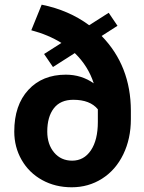

<svg xmlns="http://www.w3.org/2000/svg" viewBox="-20 -791 615 821"><path d="M414.6 -637.2Q539.1 -509.3 539.6 -317.9V-281.7Q539.6 -197.8 507.1 -130.9Q474.6 -64 416.5 -27.1Q358.4 9.8 286.6 9.8Q216.3 9.8 160.2 -21.2Q104 -52.2 72.5 -107.2Q41 -162.1 41 -228.5Q41 -341.3 101.1 -406.5Q161.1 -471.7 261.7 -471.7Q328.1 -471.7 380.9 -434.6Q356.9 -508.8 299.8 -564L206.5 -504.4L168.5 -560.1L242.7 -607.4Q186 -642.6 113.8 -661.6L158.2 -771Q274.4 -747.6 361.3 -683.1L444.8 -736.3L482.4 -680.7ZM398.4 -323.7Q365.2 -364.3 293.5 -364.3Q238.3 -364.3 210.2 -327.9Q182.1 -291.5 182.1 -228.5Q182.1 -173.8 211.4 -138.9Q240.7 -104 288.6 -104Q338.9 -104 368.7 -148.2Q398.4 -192.4 398.4 -269.5Z"/></svg>

Font: TypoPRO Roboto
Style: Bold
Weight: 700
Designer: Google
Version: Version 2.136; 2016